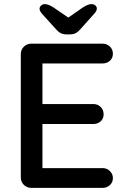

<svg xmlns="http://www.w3.org/2000/svg" viewBox="-20 -912 611 932"><path d="M132 -700H478Q499 -700 513.5 -686Q528 -672 528 -651Q528 -630 513.5 -617Q499 -604 478 -604H176L186 -621V-397L177 -407H433Q454 -407 468.5 -393Q483 -379 483 -357Q483 -336 468.5 -323Q454 -310 433 -310H179L186 -319V-88L179 -96H478Q499 -96 513.5 -81.5Q528 -67 528 -48Q528 -27 513.5 -13.5Q499 0 478 0H132Q111 0 96 -14.5Q81 -29 81 -51V-649Q81 -671 96 -685.5Q111 -700 132 -700ZM295 -815 381 -875Q395 -884 405 -888Q415 -892 424 -892Q436 -892 443 -885.5Q450 -879 450 -871Q450 -865 447.5 -859.5Q445 -854 437 -845L370 -770Q359 -757 347 -751Q335 -745 318 -745H304Q287 -745 275 -751Q263 -757 252 -770L184 -845Q177 -854 174.5 -859Q172 -864 172 -870Q172 -878 179.5 -885Q187 -892 198 -892Q215 -892 241 -875L327 -816Z"/></svg>

Font: Quicksand SemiBold
Style: Regular
Weight: 600
Designer: Andrew Paglinawan
Foundry: Andrew Paglinawan
Version: Version 3.004